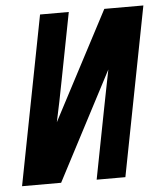

<svg xmlns="http://www.w3.org/2000/svg" viewBox="-50 -714 650 759"><g transform="rotate(-5 275.0 -335.0)"><path d="M7 0 137 -670H251L199 -402Q191 -361 183 -320.5Q175 -280 166 -240L392 -670H547L417 0H303L355 -268Q363 -309 371 -349.5Q379 -390 387 -430L162 0Z"/></g></svg>

Font: Lode
Style: Bold Italic
Weight: 700
Italic angle: -11°
Monospace: yes
Designer: Belleve Invis
Foundry: Belleve Invis
Version: Version 29.2.0; ttfautohint (v1.8.3)